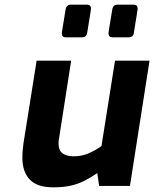

<svg xmlns="http://www.w3.org/2000/svg" viewBox="-20 -797 661 823"><path d="M209 6Q139 6 107.5 -27.5Q76 -61 76 -120Q76 -141 77.5 -156Q79 -171 81 -185L137 -537H285L233 -203Q232 -198 231.5 -193Q231 -188 231 -181Q231 -152 248.5 -139.5Q266 -127 294 -127Q331 -127 359.5 -139.5Q388 -152 415 -171L473 -537H621L537 0H405L397 -55Q369 -36 341.5 -22Q314 -8 282.5 -1Q251 6 209 6ZM462 -637Q445 -637 445 -654Q445 -655 445.5 -659.5Q446 -664 449.5 -685Q453 -706 461 -755Q464 -777 484 -777H553Q570 -777 570 -760Q570 -760 569.5 -755Q569 -750 565.5 -729Q562 -708 554 -658Q552 -637 531 -637ZM262 -637Q245 -637 245 -654Q245 -655 245.5 -659.5Q246 -664 249.5 -685Q253 -706 261 -755Q264 -777 284 -777H353Q370 -777 370 -760Q370 -760 369.5 -755Q369 -750 365.5 -729Q362 -708 354 -658Q352 -637 331 -637Z"/></svg>

Font: Exo Thin
Style: Bold Italic
Weight: 700
Italic angle: -9°
Version: Version 2.000